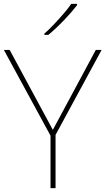

<svg xmlns="http://www.w3.org/2000/svg" viewBox="-20 -972 545 992"><path d="M253 -301 475 -714H505L267 -275V0H241V-271L0 -714H30ZM378 -945Q352 -911 311 -868Q270 -825 230 -792H209V-798Q232 -818 258.5 -846Q285 -874 309.5 -902.5Q334 -931 348 -952H378Z"/></svg>

Font: Noto Sans Myanmar Thin
Style: Regular
Weight: 100
Designer: Monotype Design Team
Foundry: Monotype Imaging Inc.
Version: Version 2.107; ttfautohint (v1.8.4.7-5d5b)